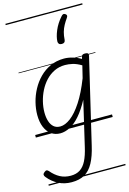

<svg xmlns="http://www.w3.org/2000/svg" viewBox="-196 -967 973 1443"><g transform="rotate(-15 291.0 -245.5)"><path d="M175 394Q118 394 72 370Q26 346 -7 305Q-16 295 -16 285.5Q-16 276 -4 267Q7 258 14.5 259Q22 260 30 269Q61 306 97.5 325.5Q134 345 180 345Q224 345 253.5 325.5Q283 306 303 266Q323 226 337 164L418 -183Q380 -112 341 -67.5Q302 -23 263 -3Q224 17 187 17Q147 17 117 -4.5Q87 -26 70.5 -66Q54 -106 54 -161Q54 -208 66.5 -258Q79 -308 104 -354.5Q129 -401 165.5 -438Q202 -475 250 -497Q298 -519 357 -519Q389 -519 423.5 -509Q458 -499 488 -481L492 -496Q494 -507 500.5 -511Q507 -515 520 -515Q537 -515 542.5 -508.5Q548 -502 545 -490L390 167Q372 246 344.5 296.5Q317 347 276.5 370.5Q236 394 175 394ZM200 -33Q238 -33 281.5 -66Q325 -99 369.5 -167Q414 -235 455 -340L478 -434Q441 -456 410 -463Q379 -470 352 -470Q306 -470 268 -451.5Q230 -433 201 -402Q172 -371 152 -331.5Q132 -292 121.5 -249Q111 -206 111 -165Q111 -127 120.5 -97Q130 -67 149.5 -50Q169 -33 200 -33ZM454 -839Q463 -833 464 -826Q465 -819 458 -809Q441 -785 428.5 -762Q416 -739 408.5 -713Q401 -687 399 -653Q398 -641 391 -635Q384 -629 371 -629Q357 -629 350 -636Q343 -643 343 -655Q344 -691 364 -739Q384 -787 422 -830Q429 -839 437 -842Q445 -845 454 -839ZM0 365H598V375H0ZM0 -20H598V0H0ZM0 -505H598V-500H0ZM0 -885H598V-875H0Z"/></g></svg>

Font: Playwrite AT Guides
Style: Italic
Weight: 400
Italic angle: -13.0072°
Designer: Veronika Burian, José Scaglione
Foundry: TypeTogether
Version: Version 1.002